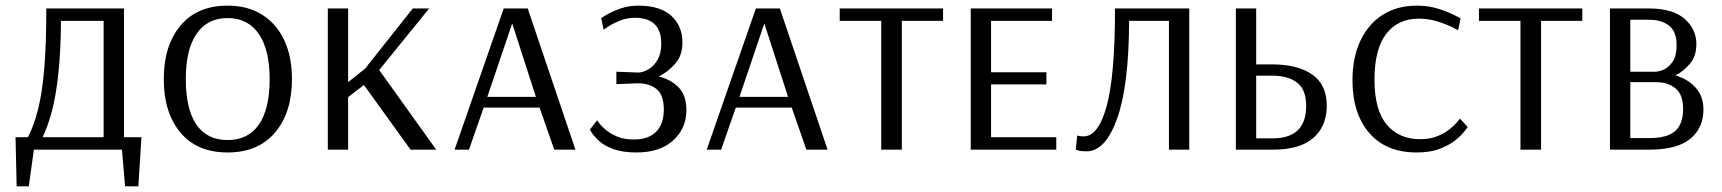

<svg xmlns="http://www.w3.org/2000/svg" viewBox="-20 -530 6098 680"><path d="M39 130 35 -44H79Q100 -85 114.5 -141.5Q129 -198 136.5 -284Q144 -370 144 -500H419V-44H481L470 130H423L412 0H100L82 130ZM131 -44H347V-456H196Q195 -345 186.5 -267.5Q178 -190 164 -137Q150 -84 131 -44Z M786 10Q678 10 619 -60.5Q560 -131 560 -250Q560 -368 619 -439Q678 -510 786 -510Q858 -510 909 -477.5Q960 -445 987 -387Q1014 -329 1014 -250Q1014 -131 954 -60.5Q894 10 786 10ZM786 -34Q859 -34 897 -89Q935 -144 935 -250Q935 -354 896.5 -410Q858 -466 786 -466Q714 -466 676 -410Q638 -354 638 -250Q638 -144 675.5 -89Q713 -34 786 -34Z M1141 0V-500H1213V-239L1273 -287L1442 -500H1500L1323 -282L1525 0H1434L1269 -229L1213 -186V0Z M1590 0 1764 -500H1849L2018 0H1943L1891 -149H1693L1641 0ZM1706 -187H1878L1794 -447Z M2234 10Q2185 10 2152.5 -2Q2120 -14 2102 -30.5Q2084 -47 2076.5 -59Q2069 -71 2069 -71L2095 -104Q2095 -104 2102.5 -93.5Q2110 -83 2125.5 -70Q2141 -57 2165.5 -46.5Q2190 -36 2225 -36Q2277 -36 2304 -63.5Q2331 -91 2331 -142Q2331 -192 2306.5 -213.5Q2282 -235 2238 -235L2163 -232V-276L2242 -273Q2259 -274 2277.5 -285Q2296 -296 2309 -318.5Q2322 -341 2322 -375Q2322 -467 2229 -467Q2200 -467 2174.5 -456.5Q2149 -446 2133.5 -435.5Q2118 -425 2118 -425L2109 -466Q2109 -466 2127 -477Q2145 -488 2175 -499Q2205 -510 2241 -510Q2318 -510 2357.5 -474Q2397 -438 2397 -379Q2397 -333 2370.5 -303.5Q2344 -274 2313 -259Q2355 -249 2383 -221Q2411 -193 2411 -140Q2411 -75 2364 -32.5Q2317 10 2234 10Z M2483 0 2657 -500H2742L2911 0H2836L2784 -149H2586L2534 0ZM2599 -187H2771L2687 -447Z M3101 0V-456H2954V-500H3320V-456H3174V0Z M3418 0V-500H3706V-456H3490V-274H3686V-231H3490V-44H3721V0Z M3828 6Q3808 6 3799 3Q3790 0 3790 0L3795 -50Q3795 -50 3801.5 -48.5Q3808 -47 3818 -47Q3870 -47 3899.5 -154.5Q3929 -262 3929 -500H4192V0H4120V-456H3979Q3978 -226 3936.5 -110Q3895 6 3828 6Z M4357 0V-500H4429V-302H4485Q4576 -302 4627.5 -266Q4679 -230 4679 -156Q4679 -83 4631.5 -41.5Q4584 0 4489 0ZM4429 -40H4487Q4606 -40 4606 -155Q4606 -213 4574 -237.5Q4542 -262 4485 -262H4429Z M4998 10Q4889 10 4829.5 -59Q4770 -128 4770 -246Q4770 -326 4798 -385.5Q4826 -445 4877 -477.5Q4928 -510 4998 -510Q5040 -510 5075.5 -498.5Q5111 -487 5132 -476Q5153 -465 5153 -465L5144 -423Q5144 -423 5123.5 -433.5Q5103 -444 5071 -454Q5039 -464 5005 -464Q4931 -464 4889.5 -410Q4848 -356 4848 -248Q4848 -140 4891.5 -88.5Q4935 -37 5010 -37Q5045 -37 5071.5 -48Q5098 -59 5115.5 -73.5Q5133 -88 5142 -99Q5151 -110 5151 -110L5178 -80Q5178 -80 5168 -66.5Q5158 -53 5136.5 -35Q5115 -17 5080.5 -3.5Q5046 10 4998 10Z M5365 0V-456H5218V-500H5584V-456H5438V0Z M5682 0V-500H5820Q5904 -500 5946 -463.5Q5988 -427 5988 -374Q5988 -331 5965 -304Q5942 -277 5914 -263Q5958 -250 5985.5 -219.5Q6013 -189 6013 -142Q6013 -77 5966.5 -38.5Q5920 0 5822 0ZM5754 -276H5842Q5856 -276 5873.5 -284Q5891 -292 5904.5 -312.5Q5918 -333 5918 -370Q5918 -418 5891.5 -439Q5865 -460 5821 -460H5754ZM5754 -41H5822Q5884 -41 5912.5 -65.5Q5941 -90 5941 -145Q5941 -195 5914 -217Q5887 -239 5846 -239H5754Z"/></svg>

Font: Arsenal SC
Style: Regular
Weight: 400
Designer: Andrij Shevchenko
Foundry: Stairsfor
Version: Version 2.001; ttfautohint (v1.8.4.7-5d5b)